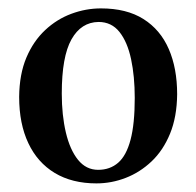

<svg xmlns="http://www.w3.org/2000/svg" viewBox="-20 -826 456 446"><path d="M204 -400Q147.5 -400 107.2 -424.2Q67 -448.5 45.8 -493.5Q24.5 -538.5 24.5 -601Q25 -653.5 41.2 -692Q57.5 -730.5 84.8 -756Q112 -781.5 145.8 -794Q179.5 -806.5 214.5 -806.5Q274 -806.5 313.2 -781.8Q352.5 -757 372 -712.2Q391.5 -667.5 391.5 -607Q391 -554.5 375 -515.5Q359 -476.5 332 -451Q305 -425.5 272 -412.8Q239 -400 204 -400ZM208 -431.5Q235.5 -431.5 254.5 -448Q273.5 -464.5 283.2 -501.2Q293 -538 293 -598.5Q293 -648.5 284.5 -688.5Q276 -728.5 257.5 -751.8Q239 -775 209 -775Q168.5 -774.5 146 -734.5Q123.5 -694.5 123.5 -608.5Q123.5 -558.5 133 -518.2Q142.5 -478 161.2 -454.8Q180 -431.5 208 -431.5Z"/></svg>

Font: Merriweather 96pt SemiBold
Style: Regular
Weight: 600
Version: Version 2.100